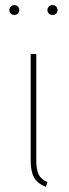

<svg xmlns="http://www.w3.org/2000/svg" viewBox="-20 -732 271 757"><path d="M123 -101Q123 -63 132.5 -44Q142 -25 167 -14L161 5Q127 -9 114 -32.5Q101 -56 101 -101V-519H123ZM56 -692Q56 -684 50.5 -678.5Q45 -673 36 -673Q28 -673 22.5 -678.5Q17 -684 17 -692Q17 -700 22.5 -706Q28 -712 36 -712Q45 -712 50.5 -706.5Q56 -701 56 -692ZM207 -692Q207 -684 201.5 -678.5Q196 -673 187 -673Q178 -673 172.5 -678.5Q167 -684 167 -692Q167 -700 172.5 -706Q178 -712 187 -712Q196 -712 201.5 -706Q207 -700 207 -692Z"/></svg>

Font: Fira Sans Condensed Thin
Style: Regular
Weight: 250
Width: 3
Designer: Carrois Corporate & Edenspiekermann AG
Foundry: Carrois Corporate GbR & Edenspiekermann AG
Version: Version 4.203